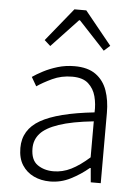

<svg xmlns="http://www.w3.org/2000/svg" viewBox="-57 -862 661 919"><g transform="rotate(5 273.5 -402.5)"><path d="M218 13Q175 13 140 -3.5Q105 -20 84 -52.5Q63 -85 63 -135Q63 -223 144.5 -269.5Q226 -316 402 -335Q404 -375 394.5 -411.5Q385 -448 358.5 -472Q332 -496 281 -496Q229 -496 185.5 -475.5Q142 -455 113 -435L88 -478Q108 -492 138.5 -508Q169 -524 207 -535.5Q245 -547 288 -547Q352 -547 390 -519.5Q428 -492 444.5 -445Q461 -398 461 -338V0H413L407 -68H403Q364 -35 317 -11Q270 13 218 13ZM230 -37Q274 -37 315 -57.5Q356 -78 402 -119V-292Q298 -281 236 -260Q174 -239 147.5 -209Q121 -179 121 -138Q121 -82 153 -59.5Q185 -37 230 -37ZM134 -659 263 -818H320L449 -659L420 -633L294 -768H290L163 -633Z"/></g></svg>

Font: Noto Sans KR Thin Light
Style: Regular
Weight: 300
Version: Version 2.004-H2;hotconv 1.0.118;makeotfexe 2.5.65603